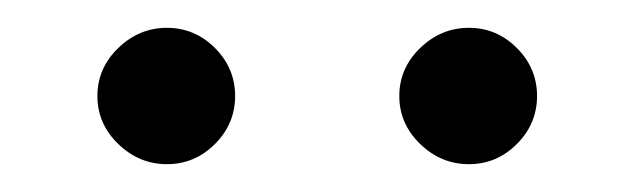

<svg xmlns="http://www.w3.org/2000/svg" viewBox="-20 -711 456 138"><path d="M50 -642Q50 -662 65 -676.5Q80 -691 100 -691Q120 -691 134.5 -676.5Q149 -662 149 -642Q149 -622 134.5 -607.5Q120 -593 100 -593Q80 -593 65 -607.5Q50 -622 50 -642ZM267 -642Q267 -662 282 -676.5Q297 -691 317 -691Q337 -691 351.5 -676.5Q366 -662 366 -642Q366 -622 351.5 -607.5Q337 -593 317 -593Q297 -593 282 -607.5Q267 -622 267 -642Z"/></svg>

Font: Prompt Light
Style: Regular
Weight: 300
Designer: Katatrad Team
Foundry: CadsonDemak
Version: Version 1.001